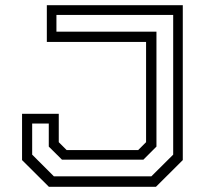

<svg xmlns="http://www.w3.org/2000/svg" viewBox="-20 -720 790 740"><path d="M168.5 0 65 -103V-281.5H206.5V-172L237 -141.5H512.5L543 -172V-558.5H160.5V-700H684.5V-103L581 0ZM187.5 -40.5H563.5L647.5 -124V-662.5H197.5V-598H583V-155L532.5 -104.5H219L168 -155V-244H104V-124Z"/></svg>

Font: Tourney Expanded
Style: Regular
Weight: 400
Width: 7
Designer: Tyler Finck
Foundry: Etcetera Type Co
Version: Version 1.010; ttfautohint (v1.8.3)